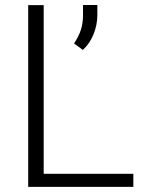

<svg xmlns="http://www.w3.org/2000/svg" viewBox="-20 -731 567 751"><path d="M501.5 -51.3V0H90.3V-710.9H150.9V-51.3ZM360.8 -711.4V-672.9Q360.8 -634.3 346.2 -597.7Q331.5 -561 304.2 -535.6L269.5 -561Q287.1 -586.9 295.9 -613Q304.7 -639.2 304.7 -671.9V-711.4Z"/></svg>

Font: Vazirmatn RD UI ExtraLight
Style: Regular
Weight: 200
Designer: Saber Rastikerdar
Foundry: Saber Rastikerdar
Version: Version 33.003